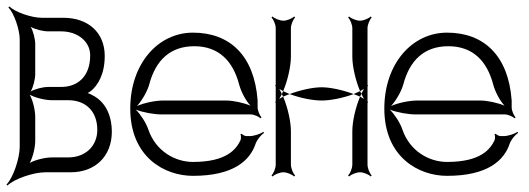

<svg xmlns="http://www.w3.org/2000/svg" viewBox="-32 -533 1637 594"><path d="M60 -29C70 -47 77 -78 77 -97V-172C77 -191 70 -222 60 -240C78 -230 109 -223 128 -223H179C232 -223 269 -190 269 -131C269 -81 232 -46 179 -46H128C109 -46 78 -39 60 -29ZM63 -250C71 -264 77 -288 77 -304V-396C77 -412 71 -436 63 -450C77 -442 101 -436 117 -436H157C209 -436 247 -404 247 -362C247 -295 207 -264 157 -264H117C101 -264 77 -258 63 -250ZM-12 38 -9 41C11 21 71 0 108 0H187C261 0 314 -48 314 -126C314 -163 302 -215 253 -239C249 -241 244 -244 239 -245C243 -247 247 -250 250 -252C270 -269 292 -302 292 -360C292 -433 240 -478 164 -478H97C65 -478 14 -496 -3 -513L-6 -510C11 -493 29 -442 29 -411V-79C29 -42 8 18 -12 38Z M392 -205C407 -222 424 -250 430 -273C450 -347 495 -390 569 -390C645 -390 689 -344 708 -271C714 -249 728 -222 743 -206C722 -215 690 -222 667 -222H473C449 -222 414 -215 392 -205ZM371 -197C371 -47 477 11 565 11C691 11 742 -37 759 -89C764 -102 776 -116 785 -122L783 -125C774 -119 754 -112 741 -112H730C726 -112 718 -116 716 -119L712 -118C714 -114 714 -103 712 -99C699 -72 670 -32 565 -32C510 -32 450 -65 427 -132C420 -153 403 -179 388 -194C410 -185 445 -179 468 -179H744C754 -179 769 -172 774 -167L777 -170C772 -175 765 -190 765 -201V-222C755 -361 679 -432 565 -432C457 -432 371 -336 371 -197Z M808 10 811 13C817 7 833 0 845 0C856 0 872 7 878 13L881 10C875 4 868 -12 868 -24V-127C868 -157 858 -201 844 -234C840 -232 836 -229 832 -227C835 -232 837 -236 840 -242C837 -248 835 -253 832 -258C836 -256 840 -253 844 -251C858 -284 868 -328 868 -358V-446C868 -457 875 -473 881 -479L878 -482C872 -476 856 -469 845 -469C833 -469 817 -476 811 -482L808 -479C814 -473 821 -457 821 -446V-270L819 -268L821 -266V-219L819 -217L821 -215V-24C821 -12 814 4 808 10ZM1045 10 1048 13C1054 7 1070 0 1082 0C1093 0 1109 7 1115 13L1118 10C1112 4 1105 -12 1105 -24V-215L1107 -217L1105 -219V-266L1107 -268L1105 -270V-446C1105 -457 1112 -473 1118 -479L1115 -482C1109 -476 1093 -469 1082 -469C1070 -469 1054 -476 1048 -482L1045 -479C1051 -473 1058 -457 1058 -446V-358C1058 -328 1068 -284 1082 -251C1086 -253 1090 -256 1094 -258C1091 -253 1089 -249 1086 -243C1089 -237 1091 -232 1094 -227C1090 -229 1086 -232 1082 -234C1068 -201 1058 -157 1058 -127V-24C1058 -12 1051 4 1045 10ZM1062 -242C1069 -239 1076 -237 1082 -234C1083 -237 1085 -240 1086 -243C1085 -246 1083 -248 1082 -251C1076 -248 1069 -245 1062 -242ZM864 -242C896 -230 935 -222 963 -222C991 -222 1030 -230 1062 -242C1030 -254 991 -263 963 -263C935 -263 896 -254 864 -242ZM840 -242C841 -239 843 -237 844 -234C850 -237 857 -239 864 -242C857 -245 850 -248 844 -251C843 -248 841 -245 840 -242Z M1178 -205C1193 -222 1210 -250 1216 -273C1236 -347 1281 -390 1355 -390C1431 -390 1475 -344 1494 -271C1500 -249 1514 -222 1529 -206C1508 -215 1476 -222 1453 -222H1259C1235 -222 1200 -215 1178 -205ZM1157 -197C1157 -47 1263 11 1351 11C1477 11 1528 -37 1545 -89C1550 -102 1562 -116 1571 -122L1569 -125C1560 -119 1540 -112 1527 -112H1516C1512 -112 1504 -116 1502 -119L1498 -118C1500 -114 1500 -103 1498 -99C1485 -72 1456 -32 1351 -32C1296 -32 1236 -65 1213 -132C1206 -153 1189 -179 1174 -194C1196 -185 1231 -179 1254 -179H1530C1540 -179 1555 -172 1560 -167L1563 -170C1558 -175 1551 -190 1551 -201V-222C1541 -361 1465 -432 1351 -432C1243 -432 1157 -336 1157 -197Z"/></svg>

Font: Armata Saber
Style: Rg
Weight: 400
Designer: Jasper
Foundry: Cannot Into Space Fonts
Version: Version 0.970